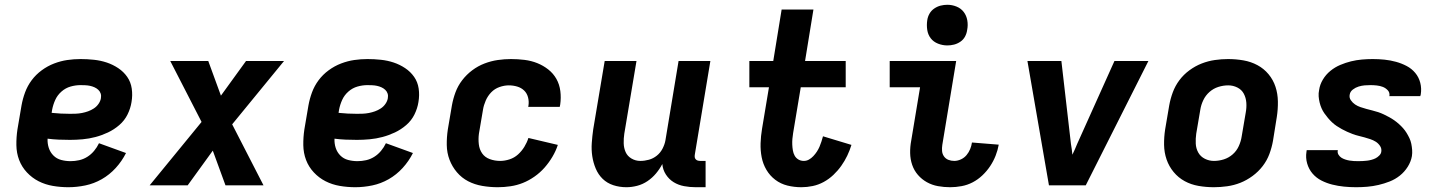

<svg xmlns="http://www.w3.org/2000/svg" viewBox="-20 -775 6040 803"><path d="M266 8Q233 8 201 2.5Q169 -3 141.5 -17Q114 -31 92.5 -54Q71 -77 60 -106Q49 -135 48.5 -168Q48 -201 53 -234L70 -334Q75 -362 85 -389Q95 -416 112.5 -439.5Q130 -463 154.5 -481Q179 -499 206.5 -509.5Q234 -520 261.5 -524Q289 -528 317 -528Q345 -528 373 -525Q401 -522 426.5 -513.5Q452 -505 474.5 -490Q497 -475 512 -453.5Q527 -432 531 -404.5Q535 -377 530 -348Q526 -322 513.5 -296.5Q501 -271 479 -252Q457 -233 431.5 -221Q406 -209 379.5 -202Q353 -195 326 -192.5Q299 -190 273 -190Q249 -190 225.5 -191Q202 -192 179 -195Q178 -175 184 -156.5Q190 -138 203.5 -124.5Q217 -111 236 -106Q255 -101 275 -101Q293 -101 311 -105Q329 -109 345 -119Q361 -129 373.5 -144Q386 -159 394 -176L507 -135Q490 -101 464 -72.5Q438 -44 405.5 -25.5Q373 -7 337 0.5Q301 8 266 8ZM273 -299Q285 -299 297.5 -299.5Q310 -300 323 -302.5Q336 -305 348.5 -309.5Q361 -314 372.5 -321.5Q384 -329 392 -340.5Q400 -352 402 -364Q404 -375 401 -384Q398 -393 391 -399.5Q384 -406 375 -410Q366 -414 356.5 -416Q347 -418 337 -418.5Q327 -419 317 -419Q296 -419 275 -413Q254 -407 237 -392Q220 -377 211 -357Q202 -337 198 -316L196 -303Q216 -301 234.5 -300Q253 -299 273 -299Z M606 0 823 -265 692 -520H851L904 -375L1009 -520H1168L951 -255L1082 0H923L870 -145L765 0Z M1466 8Q1433 8 1401 2.5Q1369 -3 1341.5 -17Q1314 -31 1292.5 -54Q1271 -77 1260 -106Q1249 -135 1248.5 -168Q1248 -201 1253 -234L1270 -334Q1275 -362 1285 -389Q1295 -416 1312.5 -439.5Q1330 -463 1354.5 -481Q1379 -499 1406.5 -509.5Q1434 -520 1461.5 -524Q1489 -528 1517 -528Q1545 -528 1573 -525Q1601 -522 1626.5 -513.5Q1652 -505 1674.5 -490Q1697 -475 1712 -453.5Q1727 -432 1731 -404.5Q1735 -377 1730 -348Q1726 -322 1713.5 -296.5Q1701 -271 1679 -252Q1657 -233 1631.5 -221Q1606 -209 1579.5 -202Q1553 -195 1526 -192.5Q1499 -190 1473 -190Q1449 -190 1425.5 -191Q1402 -192 1379 -195Q1378 -175 1384 -156.5Q1390 -138 1403.5 -124.5Q1417 -111 1436 -106Q1455 -101 1475 -101Q1493 -101 1511 -105Q1529 -109 1545 -119Q1561 -129 1573.5 -144Q1586 -159 1594 -176L1707 -135Q1690 -101 1664 -72.5Q1638 -44 1605.5 -25.5Q1573 -7 1537 0.5Q1501 8 1466 8ZM1473 -299Q1485 -299 1497.5 -299.5Q1510 -300 1523 -302.5Q1536 -305 1548.5 -309.5Q1561 -314 1572.5 -321.5Q1584 -329 1592 -340.5Q1600 -352 1602 -364Q1604 -375 1601 -384Q1598 -393 1591 -399.5Q1584 -406 1575 -410Q1566 -414 1556.5 -416Q1547 -418 1537 -418.5Q1527 -419 1517 -419Q1496 -419 1475 -413Q1454 -407 1437 -392Q1420 -377 1411 -357Q1402 -337 1398 -316L1396 -303Q1416 -301 1434.5 -300Q1453 -299 1473 -299Z M2062 8Q2029 8 1997 2.5Q1965 -3 1938 -17Q1911 -31 1891 -54.5Q1871 -78 1860 -107Q1849 -136 1848.5 -168.5Q1848 -201 1853 -234L1870 -334Q1875 -362 1885 -389Q1895 -416 1913 -439.5Q1931 -463 1955 -481Q1979 -499 2006.5 -509.5Q2034 -520 2062 -524Q2090 -528 2117 -528Q2146 -528 2174 -524.5Q2202 -521 2227 -511Q2252 -501 2273 -484.5Q2294 -468 2307 -445Q2320 -422 2323.5 -394Q2327 -366 2323 -338L2321 -328H2189L2190 -332Q2193 -350 2188.5 -367.5Q2184 -385 2172 -396.5Q2160 -408 2143 -413Q2126 -418 2108 -418Q2089 -418 2069 -411Q2049 -404 2034.5 -389Q2020 -374 2011.5 -354.5Q2003 -335 2000 -316L1983 -216Q1980 -194 1982.5 -172Q1985 -150 1996.5 -133.5Q2008 -117 2028.5 -109.5Q2049 -102 2072 -102Q2091 -102 2111 -108.5Q2131 -115 2146.5 -129Q2162 -143 2173 -161Q2184 -179 2190 -198L2313 -169Q2305 -144 2290.5 -119.5Q2276 -95 2257.5 -74Q2239 -53 2215.5 -36.5Q2192 -20 2167 -10Q2142 0 2115 4Q2088 8 2062 8Z M2600 8Q2571 8 2545 -0.5Q2519 -9 2500.5 -27Q2482 -45 2471.5 -70Q2461 -95 2457 -122Q2453 -149 2455 -177.5Q2457 -206 2461 -234L2509 -520H2642L2591 -216Q2588 -196 2588.5 -176Q2589 -156 2596.5 -139Q2604 -122 2621 -112Q2638 -102 2658 -102Q2676 -102 2694 -107Q2712 -112 2727 -124Q2742 -136 2751 -153.5Q2760 -171 2763 -188L2818 -520H2951L2886 -129Q2885 -123 2885.5 -118Q2886 -113 2889.5 -109Q2893 -105 2898 -103.5Q2903 -102 2909 -102H2931V8H2890Q2865 8 2841 3.5Q2817 -1 2797.5 -13Q2778 -25 2765 -45Q2752 -65 2750 -89Q2739 -68 2723.5 -49.5Q2708 -31 2688 -17.5Q2668 -4 2645 2Q2622 8 2600 8Z M3332 8Q3301 8 3273 1Q3245 -6 3222.5 -23Q3200 -40 3185.5 -64.5Q3171 -89 3165.5 -117.5Q3160 -146 3161 -176Q3162 -206 3167 -236L3196 -410H3114V-520H3214L3249 -735H3382L3347 -520H3517V-410H3329L3297 -218Q3295 -206 3294 -194Q3293 -182 3293.5 -170Q3294 -158 3296 -146Q3298 -134 3303.5 -124Q3309 -114 3319 -108Q3329 -102 3342 -102Q3353 -102 3363 -107.5Q3373 -113 3381.5 -122Q3390 -131 3396.5 -141Q3403 -151 3407.5 -161.5Q3412 -172 3415.5 -183Q3419 -194 3422 -205L3541 -169Q3534 -146 3523.5 -124Q3513 -102 3498.5 -81.5Q3484 -61 3465.5 -43.5Q3447 -26 3425 -14Q3403 -2 3379 3Q3355 8 3332 8Z M3954 8Q3928 8 3903 3.5Q3878 -1 3856.5 -13Q3835 -25 3819 -43.5Q3803 -62 3795 -85.5Q3787 -109 3786.5 -135Q3786 -161 3791 -187L3828 -410H3701V-520H3979L3921 -169Q3919 -156 3920 -143.5Q3921 -131 3928 -121Q3935 -111 3946.5 -106.5Q3958 -102 3971 -102Q3985 -102 3999 -108.5Q4013 -115 4022.5 -126.5Q4032 -138 4037.5 -151.5Q4043 -165 4045 -179L4157 -170Q4153 -147 4144 -124Q4135 -101 4121 -80Q4107 -59 4088.5 -41.5Q4070 -24 4048 -12.5Q4026 -1 4001.5 3.5Q3977 8 3954 8ZM3942 -585Q3922 -585 3903 -592.5Q3884 -600 3872.5 -615Q3861 -630 3858 -650Q3855 -670 3858 -690Q3860 -705 3867.5 -718Q3875 -731 3887.5 -739.5Q3900 -748 3914 -751.5Q3928 -755 3942 -755Q3962 -755 3980.5 -747.5Q3999 -740 4010.5 -725Q4022 -710 4025.5 -690Q4029 -670 4025 -650Q4023 -635 4016 -622Q4009 -609 3996.5 -600.5Q3984 -592 3970 -588.5Q3956 -585 3942 -585Z M4367 0 4277 -520H4419L4459 -173Q4461 -162 4462.5 -150.5Q4464 -139 4465 -128Q4470 -139 4475.5 -150.5Q4481 -162 4485 -173L4641 -520H4783L4521 0Z M5057 8Q5024 8 4992.5 2.5Q4961 -3 4934.5 -17.5Q4908 -32 4888.5 -55.5Q4869 -79 4859 -108Q4849 -137 4848.5 -169.5Q4848 -202 4853 -234L4870 -334Q4875 -362 4885 -389Q4895 -416 4912.5 -439.5Q4930 -463 4954.5 -481Q4979 -499 5006 -509.5Q5033 -520 5061 -524Q5089 -528 5116 -528Q5149 -528 5180.5 -522.5Q5212 -517 5239 -502.5Q5266 -488 5285.5 -464.5Q5305 -441 5314.5 -412Q5324 -383 5324.5 -350.5Q5325 -318 5320 -286L5304 -186Q5299 -158 5289 -131Q5279 -104 5261 -80.5Q5243 -57 5218.5 -39Q5194 -21 5167.5 -10.5Q5141 0 5112.5 4Q5084 8 5057 8ZM5057 -102Q5078 -102 5098.5 -108.5Q5119 -115 5135.5 -129.5Q5152 -144 5161 -164Q5170 -184 5173 -204L5190 -304Q5194 -325 5192.5 -345.5Q5191 -366 5182 -383Q5173 -400 5155 -409Q5137 -418 5117 -418Q5096 -418 5075.5 -411.5Q5055 -405 5038.5 -390.5Q5022 -376 5012.5 -356Q5003 -336 5000 -316L4983 -216Q4980 -195 4981 -174.5Q4982 -154 4991.5 -137Q5001 -120 5019 -111Q5037 -102 5057 -102Z M5652 8Q5626 8 5601 5.5Q5576 3 5552 -3Q5528 -9 5506.5 -20Q5485 -31 5469.5 -49Q5454 -67 5447 -91Q5440 -115 5444 -140L5445 -147H5575V-146Q5573 -136 5578 -128Q5583 -120 5590 -115.5Q5597 -111 5606 -108Q5615 -105 5624 -103.5Q5633 -102 5642 -101.5Q5651 -101 5661 -101Q5670 -101 5679.5 -101.5Q5689 -102 5697.5 -103Q5706 -104 5715.5 -106.5Q5725 -109 5733 -113Q5741 -117 5748.5 -124.5Q5756 -132 5757 -141Q5759 -154 5751.5 -165Q5744 -176 5733.5 -182.5Q5723 -189 5711 -193Q5699 -197 5686.5 -200.5Q5674 -204 5661.5 -207Q5649 -210 5637 -214.5Q5625 -219 5614 -224Q5603 -229 5592 -235Q5581 -241 5570.5 -248Q5560 -255 5551 -263.5Q5542 -272 5534 -281.5Q5526 -291 5519 -301Q5512 -311 5507 -322.5Q5502 -334 5499 -346.5Q5496 -359 5495 -372Q5494 -385 5497 -399Q5500 -421 5512.5 -442Q5525 -463 5544 -478.5Q5563 -494 5585.5 -503.5Q5608 -513 5630.5 -518.5Q5653 -524 5676 -526Q5699 -528 5721 -528Q5746 -528 5770.5 -525.5Q5795 -523 5818.5 -516.5Q5842 -510 5863 -499Q5884 -488 5899 -470Q5914 -452 5920 -428.5Q5926 -405 5922 -380L5920 -373H5790L5791 -374Q5793 -388 5784 -397.5Q5775 -407 5763.5 -411.5Q5752 -416 5738.5 -417.5Q5725 -419 5712 -419Q5700 -419 5687.5 -418Q5675 -417 5662 -413Q5649 -409 5638 -400.5Q5627 -392 5625 -380Q5622 -367 5629.5 -356Q5637 -345 5647.5 -338Q5658 -331 5670 -327Q5682 -323 5694.5 -319.5Q5707 -316 5719.5 -313Q5732 -310 5744 -306Q5756 -302 5767.5 -296.5Q5779 -291 5790 -285Q5801 -279 5811 -272Q5821 -265 5830.5 -256.5Q5840 -248 5848 -239Q5856 -230 5862.5 -219.5Q5869 -209 5874.5 -197.5Q5880 -186 5882.5 -173.5Q5885 -161 5886 -148Q5887 -135 5885 -122Q5881 -99 5867.5 -77.5Q5854 -56 5834.5 -40.5Q5815 -25 5792 -16Q5769 -7 5745.5 -1.5Q5722 4 5698.5 6Q5675 8 5652 8Z"/></svg>

Font: Iosevka Extrabold Extended
Style: Italic
Weight: 800
Width: 7
Italic angle: -9°
Monospace: yes
Designer: Belleve Invis
Foundry: Belleve Invis
Version: Version 32.5.0; ttfautohint (v1.8.4)